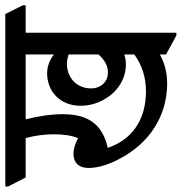

<svg xmlns="http://www.w3.org/2000/svg" viewBox="-42 -662 670 707"><g transform="rotate(-90 292.5 -309.0)"><path d="M338 -28C379 -28 415 -38 445 -55V-32L515 6H525V-549H626V-559L594 -624H-41V-613L-8 -549H137C146 -517 151 -481 151 -445C151 -412 147 -381 137 -356C116 -367 96 -373 79 -373C47 -373 27 -354 27 -317C27 -280 42 -237 62 -201C117 -96 216 -28 338 -28ZM407 -180C422 -180 434 -182 445 -186V-149C405 -120 360 -106 309 -106C205 -106 131 -157 101 -247C106 -248 112 -249 118 -251C186 -272 225 -317 225 -412C225 -455 218 -503 206 -549H445V-445C426 -460 401 -470 376 -470C309 -470 256 -422 256 -347C256 -299 275 -258 304 -226C333 -196 369 -180 407 -180ZM320 -309C320 -361 360 -397 410 -397C424 -397 435 -394 445 -391V-281C425 -258 403 -246 379 -246C344 -246 320 -272 320 -309Z"/></g></svg>

Font: Noto Serif Devanagari ExtraCondensed Medium
Style: Regular
Weight: 500
Width: 2
Designer: Universal Thirst, Indian Type Foundry and the Monotype Design Team
Foundry: Monotype Imaging Inc.
Version: Version 2.004